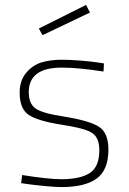

<svg xmlns="http://www.w3.org/2000/svg" viewBox="-20 -752 523 781"><path d="M403 -494 401 -461Q299 -477 231 -477Q97 -477 97 -377Q97 -330 125 -310.5Q153 -291 239 -278Q345 -261 383 -236Q421 -211 421 -144Q421 -60 373 -25.5Q325 9 231 9Q206 9 164.5 5Q123 1 94 -3L66 -7L70 -40Q178 -23 229 -23Q306 -23 345 -48Q384 -73 384 -141Q384 -193 353.5 -212Q323 -231 229 -245Q134 -260 97 -284.5Q60 -309 60 -375Q60 -425 87 -456.5Q114 -488 150 -498.5Q186 -509 231 -509Q265 -509 308 -505.5Q351 -502 377 -498ZM138 -636 330 -732 346 -701 153 -609Z"/></svg>

Font: TitilliumText22L Th
Style: Thin
Weight: 100
Designer: Campivisivi
Foundry: Campivisivi
Version: 1.000